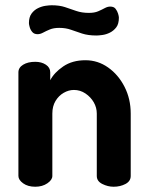

<svg xmlns="http://www.w3.org/2000/svg" viewBox="-20 -710 563 730"><path d="M114 0Q86 0 68 -13Q50 -26 50 -41V-435Q50 -453 68 -464Q86 -475 114 -475Q138 -475 154.5 -464Q171 -453 171 -435V-405Q186 -434 220.5 -457.5Q255 -481 305 -481Q352 -481 391 -453.5Q430 -426 453.5 -380Q477 -334 477 -278V-41Q477 -21 457 -10.5Q437 0 412 0Q390 0 369 -10.5Q348 -21 348 -41V-278Q348 -301 336.5 -321Q325 -341 305 -354.5Q285 -368 261 -368Q241 -368 222 -357Q203 -346 191 -326Q179 -306 179 -278V-41Q179 -26 160 -13Q141 0 114 0ZM347 -575Q315 -575 292 -582.5Q269 -590 249.5 -597Q230 -604 205 -604Q184 -604 169.5 -598Q155 -592 144 -586Q133 -580 123 -580Q110 -580 103 -588Q96 -596 93 -606.5Q90 -617 90 -622Q90 -645 100 -658.5Q110 -672 124.5 -679Q139 -686 153.5 -688Q168 -690 176 -690Q206 -690 227 -683Q248 -676 269.5 -668.5Q291 -661 318 -661Q339 -661 353 -667Q367 -673 378 -679Q389 -685 399 -685Q413 -685 419.5 -676.5Q426 -668 429 -658Q432 -648 432 -643Q432 -619 422 -606Q412 -593 398 -586Q384 -579 369.5 -577Q355 -575 347 -575Z"/></svg>

Font: Dosis ExtraLight
Style: Bold
Weight: 700
Version: Version 3.001; ttfautohint (v1.8.2)